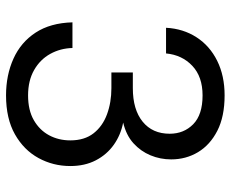

<svg xmlns="http://www.w3.org/2000/svg" viewBox="-84 -668 764 636"><g transform="rotate(90 298.0 -350.0)"><path d="M296 12Q229 12 174.5 -12.5Q120 -37 88 -86Q56 -135 54 -208H139Q140 -168 158.5 -134.5Q177 -101 212 -81Q247 -61 296 -61Q345 -61 378 -80Q411 -99 428 -130.5Q445 -162 445 -201Q445 -248 421.5 -278Q398 -308 358.5 -322.5Q319 -337 272 -337H220V-408H272Q343 -408 383 -440.5Q423 -473 423 -530Q423 -577 391.5 -608Q360 -639 296 -639Q234 -639 198 -605Q162 -571 157 -518H72Q75 -575 103.5 -619Q132 -663 181.5 -687.5Q231 -712 296 -712Q366 -712 413 -688Q460 -664 484 -624Q508 -584 508 -535Q508 -499 494.5 -466.5Q481 -434 454.5 -410Q428 -386 386 -376Q427 -368 459.5 -345Q492 -322 511 -285.5Q530 -249 530 -201Q530 -144 503.5 -95.5Q477 -47 425 -17.5Q373 12 296 12Z"/></g></svg>

Font: DM Sans 10pt
Style: Regular
Weight: 400
Version: Version 4.004;gftools[0.9.30]